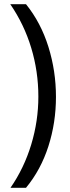

<svg xmlns="http://www.w3.org/2000/svg" viewBox="-20 -738 334 916"><path d="M247 -276Q247 -153 211 -40.5Q175 72 104 158H30Q95 64 129 -48.5Q163 -161 163 -277Q163 -397 129 -509.5Q95 -622 29 -718H104Q175 -630 211 -514.5Q247 -399 247 -276Z"/></svg>

Font: Noto Sans Hebrew Condensed
Style: Regular
Weight: 400
Width: 3
Designer: Monotype Design Team
Foundry: Monotype Imaging Inc.
Version: Version 2.004; ttfautohint (v1.8.4.7-5d5b)